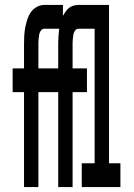

<svg xmlns="http://www.w3.org/2000/svg" viewBox="-20 -755 540 775"><path d="M77 0V-383H31V-479H77V-580Q77 -596 78 -612.5Q79 -629 82 -644.5Q85 -660 90 -676Q95 -692 104 -705Q113 -718 127.5 -726.5Q142 -735 158 -735H234V-691Q239 -700 245 -708.5Q251 -717 258.5 -723Q266 -729 276 -732Q286 -735 296 -735H420V-96H466V0H310V-96H362V-639H296Q290 -639 286 -635Q282 -631 279.5 -625.5Q277 -620 276 -614.5Q275 -609 274.5 -603Q274 -597 273.5 -591.5Q273 -586 273 -580V-479H331V-383H273V0H215V-383H135V0ZM135 -479H215V-580Q215 -595 216 -610Q217 -625 219 -639H158Q152 -639 148 -635Q144 -631 141.5 -625.5Q139 -620 138 -614.5Q137 -609 136.5 -603Q136 -597 135.5 -591.5Q135 -586 135 -580Z"/></svg>

Font: Iosevka SS18
Style: Bold
Weight: 700
Monospace: yes
Designer: Belleve Invis
Foundry: Belleve Invis
Version: Version 25.1.1; ttfautohint (v1.8.4)